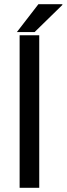

<svg xmlns="http://www.w3.org/2000/svg" viewBox="-20 -890 316 910"><path d="M73 0V-723H166V0ZM60 -738 162 -870H275L276 -867L144 -738Z"/></svg>

Font: Archivo SemiExpanded
Style: Regular
Weight: 400
Width: 6
Designer: Hector Gatti
Foundry: Omnibus-Type
Version: Version 2.001